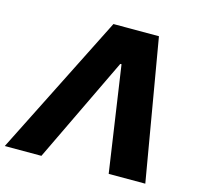

<svg xmlns="http://www.w3.org/2000/svg" viewBox="-127 -843 1003 957"><g transform="rotate(15 374.5 -364.0)"><path d="M166.5 0H-22.5L343.3 -727.5H578.1L702.6 0H513.7L434.1 -544.4H427.7Z"/></g></svg>

Font: Inter Extra Bold
Style: Italic
Weight: 800
Italic angle: -9.39999°
Designer: Rasmus Andersson
Foundry: rsms
Version: Version 4.000;git-3c8e0fc